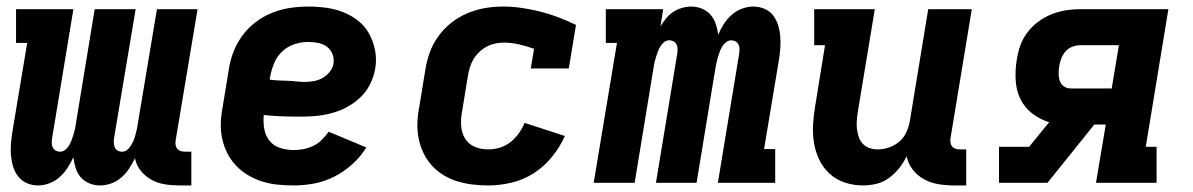

<svg xmlns="http://www.w3.org/2000/svg" viewBox="-20 -558 3640 586"><path d="M96 8Q78 8 62 1Q46 -6 35.5 -19.5Q25 -33 20 -49.5Q15 -66 13.5 -84Q12 -102 13.5 -120Q15 -138 18 -157L63 -427H29V-530H204L139 -136Q138 -129 138 -121.5Q138 -114 141 -108Q144 -102 150 -98.5Q156 -95 163 -95Q172 -95 179 -100.5Q186 -106 190.5 -113.5Q195 -121 198 -129Q201 -137 203.5 -145Q206 -153 208 -161Q210 -169 211 -177L269 -530H394L328 -136Q327 -129 327.5 -121.5Q328 -114 330.5 -108Q333 -102 339 -98.5Q345 -95 353 -95Q361 -95 368 -100.5Q375 -106 379.5 -113.5Q384 -121 387.5 -129Q391 -137 393 -145Q395 -153 397 -161Q399 -169 400 -177L459 -530H583L516 -129Q515 -122 516 -115.5Q517 -109 521 -104Q525 -99 531.5 -97Q538 -95 545 -95H564V8H528Q505 8 483 4.5Q461 1 442 -9.5Q423 -20 409.5 -37Q396 -54 392 -75Q384 -59 374 -43.5Q364 -28 350 -16Q336 -4 319 2Q302 8 285 8Q268 8 252.5 1.5Q237 -5 226.5 -17Q216 -29 211 -45Q206 -61 204 -78Q196 -61 186 -45.5Q176 -30 162 -17.5Q148 -5 130.5 1.5Q113 8 96 8Z M877 8Q852 8 827 5.5Q802 3 779 -4.5Q756 -12 736 -24Q716 -36 700 -53Q684 -70 673.5 -91Q663 -112 658 -135.5Q653 -159 654 -184Q655 -209 660 -234L678 -344Q682 -372 692 -398.5Q702 -425 719.5 -449Q737 -473 761 -491Q785 -509 812 -519.5Q839 -530 866.5 -534Q894 -538 922 -538Q950 -538 977.5 -534Q1005 -530 1029.5 -520Q1054 -510 1074.5 -493.5Q1095 -477 1107.5 -453.5Q1120 -430 1125 -403Q1130 -376 1125 -348Q1121 -324 1109.5 -301Q1098 -278 1079.5 -260.5Q1061 -243 1038.5 -231Q1016 -219 991.5 -212.5Q967 -206 943.5 -204Q920 -202 896 -202Q868 -202 840.5 -203Q813 -204 785 -207Q783 -186 786.5 -165Q790 -144 802.5 -128.5Q815 -113 835 -106.5Q855 -100 877 -100Q892 -100 907 -103Q922 -106 936.5 -113Q951 -120 962.5 -131.5Q974 -143 983 -156L1098 -108Q1081 -80 1055.5 -57Q1030 -34 1000.5 -19Q971 -4 939.5 2Q908 8 877 8ZM910 -308Q924 -308 938 -310.5Q952 -313 964.5 -320Q977 -327 986.5 -339Q996 -351 998 -365Q1000 -380 994.5 -393.5Q989 -407 977.5 -415.5Q966 -424 951 -427Q936 -430 921 -430Q901 -430 880 -423.5Q859 -417 842.5 -402Q826 -387 817.5 -367Q809 -347 805 -326L803 -315Q816 -313 829.5 -312.5Q843 -312 856.5 -311.5Q870 -311 883.5 -309.5Q897 -308 910 -308Z M1470 8Q1445 8 1421 5Q1397 2 1374.5 -5Q1352 -12 1332 -24.5Q1312 -37 1297 -54Q1282 -71 1272 -92Q1262 -113 1257.5 -136.5Q1253 -160 1254 -185Q1255 -210 1260 -234L1278 -344Q1282 -371 1291.5 -397.5Q1301 -424 1318 -447.5Q1335 -471 1358 -489Q1381 -507 1407.5 -518Q1434 -529 1461 -533.5Q1488 -538 1515 -538Q1545 -538 1574.5 -533.5Q1604 -529 1631.5 -522Q1659 -515 1686 -504.5Q1713 -494 1738 -482L1716 -349H1600L1610 -409Q1588 -417 1564.5 -422.5Q1541 -428 1517 -428Q1504 -428 1490.5 -425Q1477 -422 1465 -415.5Q1453 -409 1442.5 -399Q1432 -389 1425 -377Q1418 -365 1414 -352Q1410 -339 1408 -326L1390 -216Q1386 -195 1387.5 -173.5Q1389 -152 1399.5 -135Q1410 -118 1429 -110Q1448 -102 1470 -102Q1487 -102 1504.5 -107Q1522 -112 1537 -123.5Q1552 -135 1563 -150.5Q1574 -166 1581 -183L1704 -143Q1689 -109 1664.5 -79Q1640 -49 1608.5 -29Q1577 -9 1541 -0.5Q1505 8 1470 8Z M1792 0 1863 -427H1829V-530H2004L1996 -478Q2004 -491 2013.5 -502.5Q2023 -514 2035.5 -522Q2048 -530 2062 -534Q2076 -538 2090 -538Q2107 -538 2122.5 -531.5Q2138 -525 2148.5 -513Q2159 -501 2164.5 -485Q2170 -469 2172 -452Q2179 -469 2189 -484.5Q2199 -500 2213 -512.5Q2227 -525 2244.5 -531.5Q2262 -538 2279 -538Q2297 -538 2313.5 -531Q2330 -524 2340 -510.5Q2350 -497 2355 -480.5Q2360 -464 2361.5 -446Q2363 -428 2361.5 -410Q2360 -392 2357 -373L2312 -103H2346V0H2171L2236 -394Q2237 -401 2237 -408.5Q2237 -416 2234 -422Q2231 -428 2225 -431.5Q2219 -435 2212 -435Q2204 -435 2196.5 -429.5Q2189 -424 2184.5 -416.5Q2180 -409 2177 -401Q2174 -393 2171.5 -385Q2169 -377 2167.5 -369Q2166 -361 2164 -353L2106 0H1982L2047 -394Q2048 -401 2048 -408.5Q2048 -416 2045 -422Q2042 -428 2036 -431.5Q2030 -435 2022 -435Q2014 -435 2007 -429.5Q2000 -424 1995.5 -416.5Q1991 -409 1988 -401Q1985 -393 1982.5 -385Q1980 -377 1978 -369Q1976 -361 1975 -353L1917 0Z M2614 8Q2586 8 2559.5 -0.5Q2533 -9 2513 -27Q2493 -45 2481 -69.5Q2469 -94 2464.5 -121Q2460 -148 2461.5 -177Q2463 -206 2468 -234L2498 -420H2465V-530H2650L2598 -216Q2596 -203 2595 -190Q2594 -177 2595.5 -164.5Q2597 -152 2601 -140Q2605 -128 2613.5 -119Q2622 -110 2634 -106Q2646 -102 2659 -102Q2676 -102 2693.5 -108Q2711 -114 2725 -126Q2739 -138 2746.5 -155Q2754 -172 2757 -189L2813 -530H2946L2881 -136Q2880 -129 2881 -122.5Q2882 -116 2886 -111Q2890 -106 2896.5 -104Q2903 -102 2909 -102H2929V8H2891Q2867 8 2843.5 4Q2820 0 2800 -11Q2780 -22 2766 -40Q2752 -58 2747 -81Q2738 -62 2724.5 -45Q2711 -28 2693.5 -15Q2676 -2 2655 3Q2634 8 2614 8Z M3029 0V-110H3121L3182 -185Q3153 -194 3130 -212Q3107 -230 3094.5 -255.5Q3082 -281 3080 -312Q3078 -343 3083 -374Q3086 -396 3093.5 -417.5Q3101 -439 3115 -458Q3129 -477 3148.5 -491.5Q3168 -506 3189.5 -514.5Q3211 -523 3233 -526.5Q3255 -530 3277 -530H3546L3477 -110H3510V0H3325L3355 -178H3320L3177 0ZM3248 -288H3373L3395 -420H3277Q3265 -420 3253 -415.5Q3241 -411 3232.5 -401.5Q3224 -392 3219.5 -380.5Q3215 -369 3213 -357Q3211 -345 3211 -333.5Q3211 -322 3214.5 -311.5Q3218 -301 3227 -294.5Q3236 -288 3248 -288Z"/></svg>

Font: Iosevka Curly Slab XBdEx
Style: Italic
Weight: 800
Width: 7
Italic angle: -9°
Monospace: yes
Designer: Belleve Invis
Foundry: Belleve Invis
Version: Version 11.1.0; ttfautohint (v1.8.3)